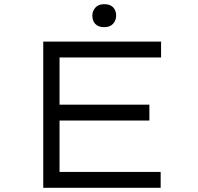

<svg xmlns="http://www.w3.org/2000/svg" viewBox="-20 -899 948 919"><path d="M187 0V-700H751V-624H265V-76H749V0ZM229 -322V-398H695V-322ZM479 -769Q451 -769 436.5 -784Q422 -799 422 -824Q422 -846 436.5 -862.5Q451 -879 479 -879Q507 -879 521.5 -864Q536 -849 536 -824Q536 -802 521.5 -785.5Q507 -769 479 -769Z"/></svg>

Font: Lexend Zetta Light
Style: Regular
Weight: 300
Designer: Bonnie Shaver-Troup, Thomas Jockin
Foundry: Lexend
Version: Version 1.007